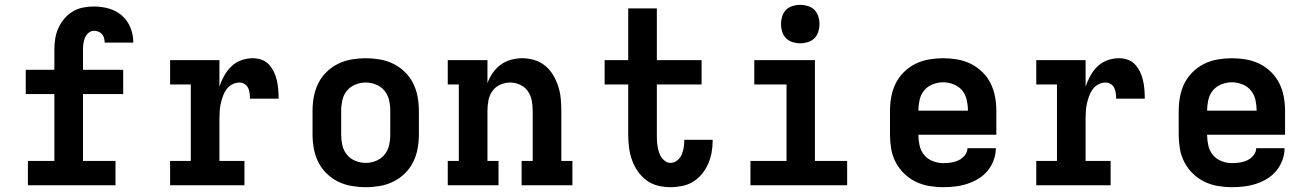

<svg xmlns="http://www.w3.org/2000/svg" viewBox="-20 -770 5440 798"><path d="M96 0V-101H206V-379H87V-480H206V-563Q206 -586 209.5 -609Q213 -632 222.5 -653Q232 -674 247 -692Q262 -710 282 -722Q302 -734 324.5 -738.5Q347 -743 370 -743Q402 -743 432.5 -734.5Q463 -726 486.5 -705.5Q510 -685 522 -655.5Q534 -626 534 -594V-593H415Q415 -603 412.5 -612Q410 -621 404 -628Q398 -635 389 -638.5Q380 -642 370 -642Q358 -642 348 -633.5Q338 -625 333 -613Q328 -601 326.5 -588Q325 -575 325 -563V-480H492V-379H325V-101H460V0Z M687 0V-101H773V-419H687V-520H892V-410Q900 -434 912 -455.5Q924 -477 941.5 -494Q959 -511 982.5 -519.5Q1006 -528 1031 -528Q1050 -528 1068 -521.5Q1086 -515 1098.5 -501Q1111 -487 1119 -470Q1127 -453 1131 -434.5Q1135 -416 1136.5 -397.5Q1138 -379 1138 -360H1019Q1019 -371 1017.5 -382.5Q1016 -394 1011.5 -404Q1007 -414 997 -420.5Q987 -427 976 -427Q960 -427 945.5 -419.5Q931 -412 921.5 -399Q912 -386 906.5 -370.5Q901 -355 897.5 -339.5Q894 -324 893 -308Q892 -292 892 -276V-101H996V0Z M1500 8Q1471 8 1441.5 3Q1412 -2 1385.5 -15Q1359 -28 1337.5 -49Q1316 -70 1303 -96Q1290 -122 1284.5 -151.5Q1279 -181 1279 -210V-310Q1279 -339 1284.5 -368.5Q1290 -398 1303 -424Q1316 -450 1337.5 -471Q1359 -492 1385.5 -505Q1412 -518 1441.5 -523Q1471 -528 1500 -528Q1529 -528 1558.5 -523Q1588 -518 1614.5 -505Q1641 -492 1662.5 -471Q1684 -450 1697 -424Q1710 -398 1715.5 -368.5Q1721 -339 1721 -310V-210Q1721 -181 1715.5 -151.5Q1710 -122 1697 -96Q1684 -70 1662.5 -49Q1641 -28 1614.5 -15Q1588 -2 1558.5 3Q1529 8 1500 8ZM1500 -93Q1522 -93 1543 -101.5Q1564 -110 1578 -127Q1592 -144 1597 -166Q1602 -188 1602 -210V-310Q1602 -332 1597 -354Q1592 -376 1578 -393Q1564 -410 1543 -418.5Q1522 -427 1500 -427Q1478 -427 1457 -418.5Q1436 -410 1422 -393Q1408 -376 1403 -354Q1398 -332 1398 -310V-210Q1398 -188 1403 -166Q1408 -144 1422 -127Q1436 -110 1457 -101.5Q1478 -93 1500 -93Z M1841 0V-101H1887V-419H1841V-520H2006V-424Q2014 -447 2028 -467Q2042 -487 2061 -501Q2080 -515 2103.5 -521.5Q2127 -528 2150 -528Q2176 -528 2201 -520.5Q2226 -513 2246 -496.5Q2266 -480 2279 -458Q2292 -436 2300 -411.5Q2308 -387 2310.5 -361.5Q2313 -336 2313 -310V-101H2359V0H2148V-101H2194V-310Q2194 -331 2190 -352.5Q2186 -374 2173.5 -391.5Q2161 -409 2141 -418Q2121 -427 2100 -427Q2079 -427 2059 -418Q2039 -409 2026.5 -391.5Q2014 -374 2010 -352.5Q2006 -331 2006 -310V-101H2052V0Z M2767 8Q2740 8 2714 1.5Q2688 -5 2667 -20.5Q2646 -36 2630.5 -58.5Q2615 -81 2606.5 -105.5Q2598 -130 2594.5 -156.5Q2591 -183 2591 -210V-419H2493V-520H2591V-735H2710V-520H2896V-419H2710V-210Q2710 -198 2710.5 -186Q2711 -174 2713 -162Q2715 -150 2718.5 -138.5Q2722 -127 2728.5 -117Q2735 -107 2745 -100Q2755 -93 2767 -93Q2782 -93 2794.5 -103Q2807 -113 2813 -127Q2819 -141 2821.5 -156.5Q2824 -172 2824 -187V-189H2942V-184Q2942 -160 2937.5 -135.5Q2933 -111 2923 -88.5Q2913 -66 2897.5 -47Q2882 -28 2861 -15Q2840 -2 2815.5 3Q2791 8 2767 8Z M3099 0V-101H3249V-419H3115V-520H3367V-101H3501V0ZM3306 -590Q3290 -590 3274 -595Q3258 -600 3247 -611Q3236 -622 3231 -638Q3226 -654 3226 -670Q3226 -686 3231 -702Q3236 -718 3247 -729Q3258 -740 3274 -745Q3290 -750 3306 -750Q3322 -750 3338 -745Q3354 -740 3365 -729Q3376 -718 3381 -702Q3386 -686 3386 -670Q3386 -654 3381 -638Q3376 -622 3365 -611Q3354 -600 3338 -595Q3322 -590 3306 -590Z M3900 8Q3871 8 3841.5 3Q3812 -2 3785.5 -15Q3759 -28 3737.5 -49Q3716 -70 3702.5 -96Q3689 -122 3684 -151.5Q3679 -181 3679 -210V-310Q3679 -339 3684.5 -368.5Q3690 -398 3703 -424Q3716 -450 3737.5 -471Q3759 -492 3785.5 -505Q3812 -518 3841.5 -523Q3871 -528 3900 -528Q3929 -528 3958.5 -523Q3988 -518 4014.5 -505Q4041 -492 4062.5 -471Q4084 -450 4097 -424Q4110 -398 4115.5 -368.5Q4121 -339 4121 -310V-210H3797Q3797 -188 3802 -165.5Q3807 -143 3821 -126Q3835 -109 3856.5 -100.5Q3878 -92 3900 -92Q3917 -92 3933.5 -94.5Q3950 -97 3964.5 -104Q3979 -111 3990 -124.5Q4001 -138 4001 -154H4119Q4119 -129 4110 -104.5Q4101 -80 4085 -60.5Q4069 -41 4047 -27.5Q4025 -14 4000.5 -6Q3976 2 3950.5 5Q3925 8 3900 8ZM3797 -310H4003Q4003 -332 3998 -354.5Q3993 -377 3979 -394Q3965 -411 3943.5 -419.5Q3922 -428 3900 -428Q3878 -428 3856.5 -419.5Q3835 -411 3821 -394Q3807 -377 3802 -354.5Q3797 -332 3797 -310Z M4287 0V-101H4373V-419H4287V-520H4492V-410Q4500 -434 4512 -455.5Q4524 -477 4541.5 -494Q4559 -511 4582.5 -519.5Q4606 -528 4631 -528Q4650 -528 4668 -521.5Q4686 -515 4698.5 -501Q4711 -487 4719 -470Q4727 -453 4731 -434.5Q4735 -416 4736.5 -397.5Q4738 -379 4738 -360H4619Q4619 -371 4617.5 -382.5Q4616 -394 4611.5 -404Q4607 -414 4597 -420.5Q4587 -427 4576 -427Q4560 -427 4545.5 -419.5Q4531 -412 4521.5 -399Q4512 -386 4506.5 -370.5Q4501 -355 4497.5 -339.5Q4494 -324 4493 -308Q4492 -292 4492 -276V-101H4596V0Z M5100 8Q5071 8 5041.5 3Q5012 -2 4985.5 -15Q4959 -28 4937.5 -49Q4916 -70 4902.5 -96Q4889 -122 4884 -151.5Q4879 -181 4879 -210V-310Q4879 -339 4884.5 -368.5Q4890 -398 4903 -424Q4916 -450 4937.5 -471Q4959 -492 4985.5 -505Q5012 -518 5041.5 -523Q5071 -528 5100 -528Q5129 -528 5158.5 -523Q5188 -518 5214.5 -505Q5241 -492 5262.5 -471Q5284 -450 5297 -424Q5310 -398 5315.5 -368.5Q5321 -339 5321 -310V-210H4997Q4997 -188 5002 -165.5Q5007 -143 5021 -126Q5035 -109 5056.5 -100.5Q5078 -92 5100 -92Q5117 -92 5133.5 -94.5Q5150 -97 5164.5 -104Q5179 -111 5190 -124.5Q5201 -138 5201 -154H5319Q5319 -129 5310 -104.5Q5301 -80 5285 -60.5Q5269 -41 5247 -27.5Q5225 -14 5200.5 -6Q5176 2 5150.5 5Q5125 8 5100 8ZM4997 -310H5203Q5203 -332 5198 -354.5Q5193 -377 5179 -394Q5165 -411 5143.5 -419.5Q5122 -428 5100 -428Q5078 -428 5056.5 -419.5Q5035 -411 5021 -394Q5007 -377 5002 -354.5Q4997 -332 4997 -310Z"/></svg>

Font: Iosevka HT Extended
Style: Bold
Weight: 700
Width: 7
Monospace: yes
Designer: Belleve Invis
Foundry: Belleve Invis
Version: Version 32.3.0; ttfautohint (v1.8.4)